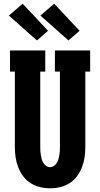

<svg xmlns="http://www.w3.org/2000/svg" viewBox="-20 -1007 540 1035"><path d="M250 8Q222 8 195 1.5Q168 -5 144.5 -20Q121 -35 104.5 -57.5Q88 -80 78 -106Q68 -132 64 -159.5Q60 -187 60 -215V-621H34V-735H224V-621H197V-215Q197 -204 197.5 -193Q198 -182 200 -171Q202 -160 205 -149Q208 -138 214 -128.5Q220 -119 229.5 -112.5Q239 -106 250 -106Q261 -106 270.5 -112.5Q280 -119 286 -128.5Q292 -138 295 -149Q298 -160 300 -171Q302 -182 302.5 -193Q303 -204 303 -215V-621H276V-735H466V-621H440V-215Q440 -187 436 -159.5Q432 -132 422 -106Q412 -80 395.5 -57.5Q379 -35 355.5 -20Q332 -5 305 1.5Q278 8 250 8ZM349 -789 198 -923 272 -987 409 -841ZM179 -789 28 -923 102 -987 239 -841Z"/></svg>

Font: Iosevka Curly Slab Heavy
Style: Regular
Weight: 900
Monospace: yes
Designer: Belleve Invis
Foundry: Belleve Invis
Version: Version 22.1.2; ttfautohint (v1.8.4)